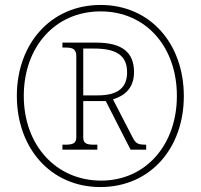

<svg xmlns="http://www.w3.org/2000/svg" viewBox="-20 -745 811 775"><path d="M385 10C587 10 722 -147 722 -357C722 -568 587 -725 386 -725C184 -725 48 -567 48 -358C48 -148 184 10 385 10ZM388 -16C208 -16 76 -157 76 -358C76 -555 202 -699 386 -699C570 -699 694 -555 694 -358C694 -161 569 -16 388 -16ZM232 -141H373V-161H360C332 -161 316 -165 316 -190V-337H407L507 -141H570V-161C538 -161 529 -165 517 -187L436 -344C478 -357 521 -385 521 -454C521 -533 474 -573 368 -573H232V-553H243C271 -553 288 -549 288 -518V-190C288 -165 271 -161 243 -161H232ZM375 -360H316V-549H360C450 -549 493 -521 493 -453C493 -393 458 -360 375 -360Z"/></svg>

Font: Noto Serif Myanmar SemiCondensed Thin
Style: Regular
Weight: 100
Width: 4
Designer: Ben Mitchell and the Monotype Design Team
Foundry: Monotype Imaging Inc.
Version: Version 2.106